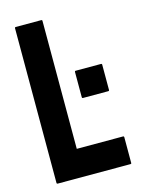

<svg xmlns="http://www.w3.org/2000/svg" viewBox="-108 -760 613 824"><g transform="rotate(-15 198.5 -348.0)"><path d="M44 0Q40 0 40 -4V-692Q40 -696 44 -696H158Q162 -696 162 -692V-123H368Q372 -123 372 -119V-4Q372 0 368 0ZM244 -327Q240 -327 240 -331V-444Q240 -448 244 -448H357Q361 -448 361 -444V-331Q361 -327 357 -327Z"/></g></svg>

Font: AL Dynamic
Style: Regular
Weight: 400
Version: Version 1.000; ttfautohint (v1.8.2) -l 8 -r 50 -G 200 -x 14 